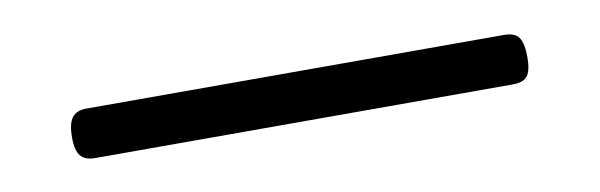

<svg xmlns="http://www.w3.org/2000/svg" viewBox="-23 -1 597 191"><g transform="rotate(-10 275.0 95.0)"><path d="M64 120Q54 120 49.5 114.5Q45 109 45 96Q45 82 49.5 76Q54 70 64 70H486Q497 70 501 76Q505 82 505 96Q505 109 501 114.5Q497 120 486 120Z"/></g></svg>

Font: Playwrite FR Moderne ExtraLight
Style: Regular
Weight: 250
Version: Version 1.002